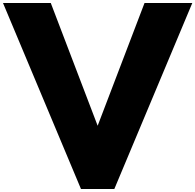

<svg xmlns="http://www.w3.org/2000/svg" viewBox="-62 -1258 1300 1278"><path d="M477 0H699L1218 -1238H900L588 -421L276 -1238H-42Z"/></svg>

Font: Hussar Dziwak
Style: Regular
Weight: 400
Version: Version 1.022